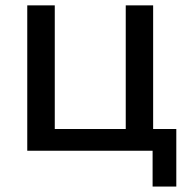

<svg xmlns="http://www.w3.org/2000/svg" viewBox="-20 -559 699 712"><path d="M633.8 132.8V-80.6H547.9V-539.1H446.3V-80.6H183.1V-539.1H81.1V0H545.9V132.8Z"/></svg>

Font: Winston
Style: Regular
Weight: 400
Designer: Vernon Adams, Kim Jin-seong, David Berlow, Cristiano Sobral
Foundry: The Winston Project Authors
Version: Version 3.004